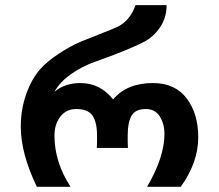

<svg xmlns="http://www.w3.org/2000/svg" viewBox="-20 -740 844 740"><path d="M273.9 -319.8Q234.9 -319.8 212.4 -290.3Q189.9 -260.7 189.9 -217.8Q189.9 -115.2 252 -20H122.1Q60.1 -148.4 60.1 -252Q60.1 -317.4 80.6 -376Q101.1 -434.6 133.8 -472.2Q159.7 -502 205.8 -532.5Q252 -563 293 -580.1Q303.2 -584.5 359.9 -606.7Q416.5 -628.9 434.1 -637.2Q482.4 -662.1 502 -720.2H622.1Q622.1 -671.4 596.4 -634Q570.8 -596.7 532.2 -577.1Q466.8 -544.4 346.2 -502Q296.4 -484.4 253.4 -454.1Q210.4 -423.8 189.9 -386.2Q229.5 -419.9 290 -419.9Q366.2 -419.9 416 -356.9Q468.8 -419.9 569.8 -419.9Q655.3 -419.9 700.2 -359.9Q744.1 -300.8 744.1 -210.9Q744.1 -114.3 676.8 -20H546.9Q613.8 -134.8 613.8 -223.1Q613.8 -263.7 595.5 -291.7Q577.1 -319.8 542 -319.8Q502 -319.8 487.1 -294.2Q472.2 -268.6 472.2 -219.2V-193.8Q472.2 -187.5 472.7 -179.4Q473.1 -171.4 473.1 -169.9H353Q353 -171.4 353.5 -179Q354 -186.5 354 -192.9V-216.8Q354 -268.6 336.7 -294.2Q319.3 -319.8 273.9 -319.8Z"/></svg>

Font: Miedinger*
Style: Bold
Weight: 700
Version: Version 001.000